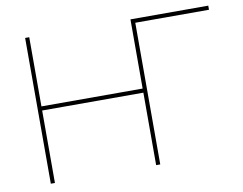

<svg xmlns="http://www.w3.org/2000/svg" viewBox="-77 -816 1165 921"><g transform="rotate(-10 505.5 -355.0)"><path d="M991 -710V-690H632V0H612V-353H119V0H99V-710H119V-373H612V-710Z"/></g></svg>

Font: Raleway-v4020 Thin
Style: Regular
Weight: 250
Designer: Matt McInerney, Pablo Impallari, Rodrigo Fuenzalida
Foundry: Matt McInerney, Pablo Impallari, Rodrigo Fuenzalida
Version: Version 4.020;PS 004.020;hotconv 1.0.88;makeotf.lib2.5.64775